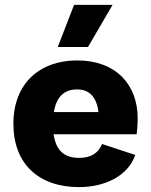

<svg xmlns="http://www.w3.org/2000/svg" viewBox="-20 -758 619 788"><path d="M284 -738 217 -565H341L442 -738ZM305 10C410 10 506 -36 535 -122L399 -167C384 -131 355 -110 305 -110C247 -110 210 -137 200 -207H541C543 -223 545 -248 545 -273C545 -411 455 -510 297 -510C142 -510 35 -415 35 -250C35 -85 139 10 305 10ZM297 -391C348 -391 377 -358 384 -298H201C212 -362 244 -391 297 -391Z"/></svg>

Font: Work Sans
Style: Bold
Weight: 700
Designer: Wei Huang
Foundry: Wei Huang
Version: Version 2.012